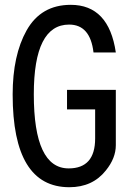

<svg xmlns="http://www.w3.org/2000/svg" viewBox="-20 -784 540 807"><path d="M466.8 -563.5H373Q359.4 -680.7 270.5 -680.7Q122.1 -680.7 122.1 -387.7Q122.1 -76.2 268.6 -76.2Q379.9 -76.2 379.9 -202.1V-324.2H261.7V-406.2H466.8V-173.8Q466.8 -119.1 424.8 -67.4Q369.1 2.9 271.5 2.9Q33.2 2.9 33.2 -386.7Q33.2 -551.8 91.8 -656.2Q152.3 -763.7 277.3 -763.7Q437.5 -763.7 466.8 -563.5Z"/></svg>

Font: MotoyaLCedar
Style: W3 mono
Weight: 400
Version: Version 1.01